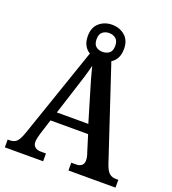

<svg xmlns="http://www.w3.org/2000/svg" viewBox="-155 -996 996 1112"><g transform="rotate(20 342.5 -440.0)"><path d="M3 0V-48H16Q42 -48 57.5 -62.5Q73 -77 89 -123L280 -679Q259 -691 246.5 -714Q234 -737 234 -771Q234 -824 266.5 -852Q299 -880 345 -880Q392 -880 424.5 -852Q457 -824 457 -771Q457 -738 445 -715Q433 -692 412 -680L601 -111Q614 -74 630 -61Q646 -48 670 -48H685V0H395V-48H427Q445 -48 458 -58Q471 -68 471 -89Q471 -99 468.5 -111.5Q466 -124 462 -134L430 -237H198L169 -145Q165 -133 161.5 -117.5Q158 -102 158 -90Q158 -70 171.5 -59Q185 -48 206 -48H239V0ZM345 -713Q369 -713 386 -726Q403 -739 403 -771Q403 -802 386 -815.5Q369 -829 345 -829Q322 -829 305 -815.5Q288 -802 288 -771Q288 -740 304 -726.5Q320 -713 345 -713ZM217 -293H411L360 -464Q348 -503 336.5 -543.5Q325 -584 317 -617Q310 -586 298 -547Q286 -508 274 -471Z"/></g></svg>

Font: Noto Serif Tamil SemiCondensed SemiBold
Style: Italic
Weight: 600
Width: 4
Italic angle: -12°
Designer: Indian Type Foundry, Tom Grace, and the Monotype Design Team
Foundry: Monotype Imaging Inc.
Version: Version 2.003; ttfautohint (v1.8.4.7-5d5b)